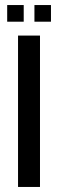

<svg xmlns="http://www.w3.org/2000/svg" viewBox="-20 -741 230 761"><path d="M51.5 0V-600H138.5V0ZM116.5 -655V-721H182V-655ZM8.5 -655V-721H74V-655Z"/></svg>

Font: Big Shoulders Display Thin SemiBold
Style: Regular
Weight: 600
Version: Version 2.002